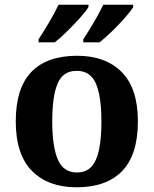

<svg xmlns="http://www.w3.org/2000/svg" viewBox="-20 -786 653 816"><path d="M305 10Q185 10 116 -59.5Q47 -129 47 -270Q47 -411 113 -480Q179 -549 308 -549Q428 -549 497 -480Q566 -411 566 -270Q566 -129 499.5 -59.5Q433 10 305 10ZM307 -53Q346 -53 368.5 -77.5Q391 -102 401 -150.5Q411 -199 411 -270Q411 -377 387.5 -431Q364 -485 306 -485Q248 -485 225 -431.5Q202 -378 202 -270Q202 -164 225.5 -108.5Q249 -53 307 -53ZM334 -619Q355 -651 379 -691.5Q403 -732 419 -766H546V-756Q536 -739 510.5 -710Q485 -681 455.5 -652.5Q426 -624 403 -606H334ZM144 -619Q165 -651 189 -691.5Q213 -732 229 -766H356V-756Q346 -739 320 -710Q294 -681 265 -652.5Q236 -624 213 -606H144Z"/></svg>

Font: Noto Serif Armenian
Style: Bold
Weight: 700
Version: Version 2.007